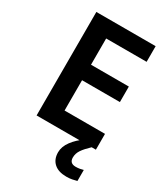

<svg xmlns="http://www.w3.org/2000/svg" viewBox="-226 -816 1005 1147"><g transform="rotate(30 276.5 -243.0)"><path d="M498 0H89V-714H498V-606H219V-425H480V-318H219V-109H498ZM402 109Q402 149 444 149Q459 149 473 146.5Q487 144 496 141V217Q481 221 464.5 224.5Q448 228 425 228Q370 228 340 201Q310 174 310 126Q310 87 338 49Q366 11 410 -19L469 0Q435 32 418.5 56.5Q402 81 402 109Z"/></g></svg>

Font: Noto Sans Cherokee SemiBold
Style: Regular
Weight: 600
Designer: Monotype Design Team
Foundry: Monotype Imaging Inc.
Version: Version 2.001; ttfautohint (v1.8.4.7-5d5b)